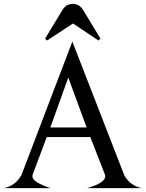

<svg xmlns="http://www.w3.org/2000/svg" viewBox="-54 -972 753 992"><path d="M179.2 -772.9 271 -924.3Q272 -925.8 277.8 -932.6Q286.6 -943.8 302.2 -948.7Q313 -952.1 320.8 -952.1H322.3H323.2Q330.1 -952.1 341.8 -948.7Q355 -944.8 366.2 -932.6Q371.6 -926.8 373 -924.3L464.8 -772.9L455.1 -762.7L323.2 -850.6L189 -762.7ZM-34.2 0Q25.9 -11.7 57.1 -68.4L58.6 -72.3L319.8 -757.3L585.9 -72.3L586.4 -70.8L587.9 -66.4Q619.1 -11.7 678.7 0H396.5Q489.7 -27.3 489.7 -60.5Q489.7 -64 488.8 -67.9L487.3 -72.3L412.6 -263.7H187.5L115.7 -72.3L114.3 -67.4Q113.3 -64.5 113.3 -61Q113.3 -31.2 206.5 0ZM206.1 -313.5H393.6L298.8 -571.3Z"/></svg>

Font: Modern Antiqua
Style: Regular
Weight: 500
Version: Version 1.0